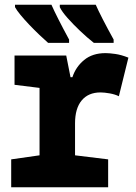

<svg xmlns="http://www.w3.org/2000/svg" viewBox="-20 -786 570 806"><path d="M27 0V-117L146 -134V-417L41 -430V-553H258L276 -462H284Q298 -505 333 -534Q368 -563 423 -563Q439 -563 464 -559.5Q489 -556 519 -544L479 -382Q463 -390 440.5 -394Q418 -398 402 -398Q351 -398 323 -364.5Q295 -331 295 -268V-134L434 -117V0ZM374 -606Q346 -628 316.5 -656Q287 -684 263.5 -710.5Q240 -737 231 -756V-766H382Q392 -743 411.5 -705Q431 -667 457 -620V-606ZM182 -606Q166 -620 145 -640Q124 -660 103 -682Q82 -704 66 -723.5Q50 -743 43 -756V-766H196Q206 -743 225.5 -704.5Q245 -666 270 -620V-606Z"/></svg>

Font: Noto Sans Mono Condensed Black
Style: Regular
Weight: 900
Width: 3
Designer: Monotype Design Team
Foundry: Monotype Imaging Inc.
Version: Version 2.014